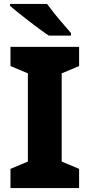

<svg xmlns="http://www.w3.org/2000/svg" viewBox="-20 -951 453 971"><path d="M380 0H33V-97L121 -134V-580L33 -617V-714H380V-617L292 -580V-134L380 -97ZM218 -931Q234 -909 256 -881.5Q278 -854 300.5 -828.5Q323 -803 339 -784V-771H227Q207 -784 180.5 -803.5Q154 -823 125.5 -845Q97 -867 72 -887Q47 -907 31 -921V-931Z"/></svg>

Font: Noto Sans Thai ExtraBold
Style: Regular
Weight: 800
Version: Version 2.001